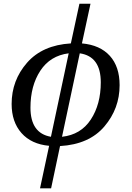

<svg xmlns="http://www.w3.org/2000/svg" viewBox="-20 -780 714 1040"><path d="M363.8 -544.9 410.2 -759.8H470.2L423.8 -544.9Q522 -536.1 575 -477.5Q627.9 -418.9 627.9 -318.8Q627.9 -191.9 545.4 -95Q462.9 2 305.2 11.2L256.8 240.2H196.8L246.1 9.8Q149.9 1 96.4 -59.3Q43 -119.6 43 -216.8Q43 -344.7 126.5 -440.2Q210 -535.6 363.8 -544.9ZM412.1 -491.2 315.9 -39.1Q418 -50.3 471.9 -132.6Q525.9 -214.8 525.9 -334Q525.9 -474.6 412.1 -491.2ZM255.9 -39.1 352.1 -491.2Q252 -478.5 198.5 -397Q145 -315.4 145 -196.8Q145 -58.1 255.9 -39.1Z"/></svg>

Font: Droid Serif
Style: Italic
Weight: 400
Italic angle: -12°
Designer: Monotype Design team
Foundry: Monotype Imaging Inc.
Version: Version 1.03